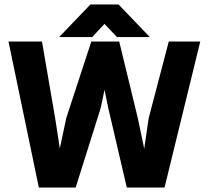

<svg xmlns="http://www.w3.org/2000/svg" viewBox="-20 -840 930 860"><path d="M319 0 431 -356C437 -384 443 -410 448 -438C453 -413 459 -383 465 -356L548 0H717L877 -654H736L646 -311C639 -265 633 -221 626 -174C616 -220 607 -267 597 -312L514 -654H389L277 -312C267 -266 258 -223 248 -175C241 -220 234 -265 227 -311L168 -654H18L154 0ZM448 -733 504 -674H651L511 -820H385L245 -674H393Z"/></svg>

Font: Falling Sky
Style: Bd+
Weight: 400
Designer: Paul D. Hunt
Foundry: Adobe Systems Incorporated
Version: Version 1.02